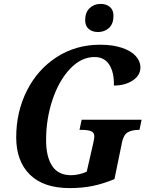

<svg xmlns="http://www.w3.org/2000/svg" viewBox="-20 -953 765 983"><path d="M63 -250Q63 -380 117.5 -488.5Q172 -597 270 -660.5Q368 -724 492 -724Q558 -724 605 -708Q652 -692 675.5 -665.5Q699 -639 699 -608Q699 -567 659.5 -541Q620 -515 563 -515Q565 -581 540 -621Q515 -661 464 -661Q396 -661 339 -601Q282 -541 249 -443Q216 -345 216 -235Q216 -151 247 -103.5Q278 -56 344 -56Q364 -56 385.5 -61Q407 -66 424 -74L457 -218Q463 -247 463 -254Q463 -274 447 -281Q431 -288 399 -288H387L398 -340H705L694 -288H690Q655 -288 634 -275.5Q613 -263 605 -226L566 -36Q508 -12 454.5 -1Q401 10 337 10Q203 10 133 -59Q63 -128 63 -250ZM416 -850Q416 -889 438.5 -911Q461 -933 495 -933Q524 -933 542.5 -917.5Q561 -902 561 -872Q561 -831 538 -810Q515 -789 482 -789Q453 -789 434.5 -804.5Q416 -820 416 -850Z"/></svg>

Font: Noto Serif Narrow
Style: Bold Italic
Weight: 700
Width: 4
Italic angle: -12°
Designer: Monotype Design Team
Foundry: Monotype Imaging Inc.
Version: Version 1.001